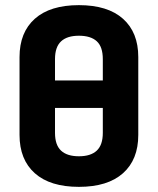

<svg xmlns="http://www.w3.org/2000/svg" viewBox="-20 -715 614 747"><path d="M287 -695Q399 -695 458.5 -642Q518 -589 518 -493V-190Q518 -94 458.5 -41Q399 12 287 12Q175 12 115.5 -41Q56 -94 56 -190V-493Q56 -589 115.5 -642Q175 -695 287 -695ZM287 -576Q241 -576 217.5 -554Q194 -532 194 -485V-402H380V-485Q380 -533 356.5 -554.5Q333 -576 287 -576ZM287 -107Q333 -107 356.5 -129Q380 -151 380 -198V-295H194V-198Q194 -151 217.5 -129Q241 -107 287 -107Z"/></svg>

Font: Sofia Sans ExtraBold
Style: Regular
Weight: 800
Designer: Botio Nikoltchev, Ani Petrova
Foundry: lettersoup
Version: Version 4.101; ttfautohint (v1.8.4.7-5d5b)